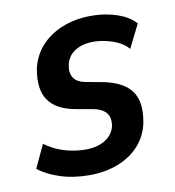

<svg xmlns="http://www.w3.org/2000/svg" viewBox="-64 -562 575 630"><g transform="rotate(-10 223.0 -247.0)"><path d="M185 10Q131 10 87 -4.5Q43 -19 16 -41L52 -118Q72 -103 94.5 -93.5Q117 -84 141 -79.5Q165 -75 187 -75Q226 -75 252 -91Q278 -107 285 -135Q290 -163 277.5 -179Q265 -195 236 -201L174 -212Q112 -224 87.5 -261Q63 -298 75 -364Q85 -408 113.5 -439Q142 -470 185 -487Q228 -504 280 -504Q311 -504 339 -498Q367 -492 389.5 -481Q412 -470 427 -453L388 -375Q369 -397 336 -408Q303 -419 273 -419Q236 -419 211 -403Q186 -387 180 -357Q175 -332 186 -315Q197 -298 227 -293L286 -282Q351 -268 376 -231Q401 -194 388 -127Q379 -85 351 -54Q323 -23 280 -6.5Q237 10 185 10Z"/></g></svg>

Font: Nunito Sans 10pt Condensed
Style: Bold Italic
Weight: 700
Width: 3
Italic angle: -9°
Designer: Vernon Adams
Foundry: Vernon Adams
Version: Version 3.101;gftools[0.9.27]